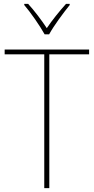

<svg xmlns="http://www.w3.org/2000/svg" viewBox="-20 -969 483 989"><path d="M210 -792H233C257 -836 305 -901 339 -943V-949H320C284 -909 248 -864 221 -824C195 -864 157 -914 125 -949H105V-943C137 -906 185 -837 210 -792ZM234 0V-689H439V-714H4V-689H208V0Z"/></svg>

Font: Noto Sans Malayalam SemiCondensed Thin
Style: Regular
Weight: 100
Width: 4
Designer: Jelle Bosma - Monotype Design Team
Foundry: Monotype Imaging Inc.
Version: Version 2.104